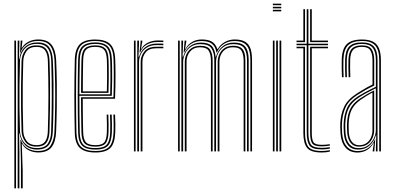

<svg xmlns="http://www.w3.org/2000/svg" viewBox="-20 -820 2138 1040"><path d="M93.5 200V61.2L90.5 -62.2H93Q103.8 -32 128.6 -17.1Q153.5 -2.2 184.5 -2.2Q235.2 -2.2 254.2 -31.9Q273.2 -61.5 275 -107.5Q277.8 -177 278.6 -240.4Q279.5 -303.8 278.6 -365.6Q277.8 -427.5 275.2 -492.8Q273.2 -542.2 253.2 -570.2Q233.2 -598.2 185.2 -598.2Q149.5 -598.2 124.2 -580Q99 -561.8 90.8 -534.5H88.5L92.2 -600H101V-594.2L97.2 -561.5H99.2Q111.2 -582.2 134.6 -594.2Q158 -606.2 186.8 -606.2Q236.8 -606.2 259.2 -577.4Q281.8 -548.5 284.2 -493Q287 -430 287.8 -367.4Q288.5 -304.8 287.6 -240.5Q286.8 -176.2 284 -107.8Q282 -52.5 259.8 -23.4Q237.5 5.8 186.8 5.8Q159.2 5.8 135.8 -6Q112.2 -17.8 100.5 -40.2H98.2L103 106V200ZM57.8 200V-600H66.8V200ZM75.8 200V-600H85L82.8 -499.8H85Q88.8 -540.8 115.1 -565.5Q141.5 -590.2 183.5 -590.2Q225.2 -590.2 244.8 -565.8Q264.2 -541.2 266.2 -492.5Q269 -429 269.8 -366.6Q270.5 -304.2 269.6 -240.4Q268.8 -176.5 266 -107.5Q264.5 -62.2 245.8 -36.4Q227 -10.5 181.8 -10Q140.2 -9.8 115.5 -34.6Q90.8 -59.5 85.8 -98H83.5L85 7.5V200ZM180.5 -18Q223 -18 239.4 -42.6Q255.8 -67.2 257 -106.2Q260.2 -201.8 260.5 -295.5Q260.8 -389.2 257.5 -491.5Q255.8 -537.8 237.5 -560.1Q219.2 -582.5 180 -582.5Q148.8 -582.5 128.8 -568.8Q108.8 -555 98.8 -533.9Q88.8 -512.8 88.2 -490.5Q86.2 -421.8 85.5 -357.4Q84.8 -293 85.5 -231.4Q86.2 -169.8 88.2 -109.8Q89 -88 98.9 -66.9Q108.8 -45.8 128.9 -31.9Q149 -18 180.5 -18ZM179 -25.8Q136 -25.8 117 -51.9Q98 -78 96.8 -109.2Q94.8 -170.5 94 -232.8Q93.2 -295 94 -359.1Q94.8 -423.2 96.8 -490Q98 -522.2 117 -548.2Q136 -574.2 178.2 -574.2Q215.5 -574.2 231.2 -552.6Q247 -531 248.2 -492.2Q250.5 -425.8 251 -363.1Q251.5 -300.5 250.9 -237.6Q250.2 -174.8 248 -107.8Q247 -67.8 231.1 -46.8Q215.2 -25.8 179 -25.8ZM178.8 -33.8Q209.8 -33.8 223.8 -52.5Q237.8 -71.2 239 -108Q242.2 -207.8 242.4 -298.8Q242.5 -389.8 239.2 -492Q238.2 -527.5 224.2 -546.9Q210.2 -566.2 178 -566.2Q140.5 -566.2 123.8 -542.8Q107 -519.2 106 -490Q104 -427.2 103.2 -363.8Q102.5 -300.2 103.2 -236.6Q104 -173 106 -109.5Q107 -80.2 124.1 -57Q141.2 -33.8 178.8 -33.8Z M497 6Q440.2 6 413.4 -18Q386.5 -42 385 -101.2Q384 -146.5 383.4 -196.4Q382.8 -246.2 382.8 -297.8Q382.8 -349.2 383.4 -400Q384 -450.8 385.2 -497.5Q386.8 -554 412 -580Q437.2 -606 496.5 -606Q549.8 -606 575.8 -582Q601.8 -558 604 -498.8Q604.8 -485.5 605.1 -464.1Q605.5 -442.8 605.6 -414.9Q605.8 -387 605.1 -354.1Q604.5 -321.2 603.2 -285.2H428.2Q428.2 -251.5 428.5 -221.1Q428.8 -190.8 429.2 -162Q429.8 -133.2 430.5 -103.8Q431.5 -64.5 445.6 -49.1Q459.8 -33.8 497 -33.8Q531.2 -33.8 544.1 -48Q557 -62.2 558.8 -103.5Q559.5 -121 559.2 -146Q559 -171 557.8 -199.2H566.8Q568 -170 568.2 -145.6Q568.5 -121.2 567.8 -103Q566 -58 550.5 -41.9Q535 -25.8 497 -25.8Q455.5 -25.8 438.9 -42.8Q422.2 -59.8 421.2 -103Q420.8 -129 420.1 -161.1Q419.5 -193.2 419.2 -227.5Q419 -261.8 419 -293.2H594.5Q595.8 -328.2 596.1 -359.8Q596.5 -391.2 596.4 -417.9Q596.2 -444.5 595.9 -465Q595.5 -485.5 595 -498.8Q592.8 -556.2 567.8 -577.1Q542.8 -598 496.5 -598Q440.8 -598 418.2 -573.5Q395.8 -549 394.2 -497Q393 -450 392.4 -399.6Q391.8 -349.2 391.8 -298.1Q391.8 -247 392.4 -197.2Q393 -147.5 394 -101.8Q395.5 -46.2 419.9 -24.1Q444.2 -2 497 -2Q548.5 -2 570.5 -24Q592.5 -46 595 -101.8Q595.5 -113 595.6 -128.6Q595.8 -144.2 595.4 -162.4Q595 -180.5 594 -199.2H603.2Q604.5 -173.8 604.9 -147.6Q605.2 -121.5 604.2 -101.2Q601.8 -42.5 577.5 -18.2Q553.2 6 497 6ZM497 -9.8Q447 -9.8 425.8 -30.5Q404.5 -51.2 403.2 -102Q402 -149.8 401.5 -200.9Q401 -252 401 -303.6Q401 -355.2 401.6 -404.2Q402.2 -453.2 403.2 -496.2Q404.5 -548.5 426.6 -569.4Q448.8 -590.2 496.5 -590.2Q540.5 -590.2 562.1 -570.4Q583.8 -550.5 586 -497.8Q586.8 -483.8 587.2 -455.2Q587.8 -426.8 587.5 -387.2Q587.2 -347.8 585.5 -301.2H410Q410 -244 410.5 -199.4Q411 -154.8 412 -102.8Q412.8 -56.5 431.2 -37.1Q449.8 -17.8 497 -17.8Q540 -17.8 557.4 -36Q574.8 -54.2 576.8 -102.5Q577.5 -120 577.4 -145.2Q577.2 -170.5 575.8 -199.2H585Q586.2 -172.5 586.5 -146.8Q586.8 -121 586 -102.2Q583.5 -49.8 564 -29.8Q544.5 -9.8 497 -9.8ZM410 -309H576.8Q578 -349.8 578.2 -387.5Q578.5 -425.2 578 -454.2Q577.5 -483.2 576.8 -497.2Q575 -545 556.4 -563.6Q537.8 -582.2 496.5 -582.2Q453 -582.2 433.2 -563.4Q413.5 -544.5 412.2 -496Q411.2 -459.5 410.8 -410Q410.2 -360.5 410 -309ZM419 -317Q419.2 -344.8 419.4 -373.8Q419.5 -402.8 420.1 -433.2Q420.8 -463.8 421.2 -495.8Q422.5 -539.8 439.5 -557Q456.5 -574.2 496.5 -574.2Q533.2 -574.2 549.6 -557.6Q566 -541 567.8 -497Q568.2 -484.2 568.8 -458.2Q569.2 -432.2 569.1 -396.2Q569 -360.2 567.5 -317ZM428.5 -325H558.8Q560 -363.8 560.1 -398.2Q560.2 -432.8 559.8 -458.5Q559.2 -484.2 558.8 -496.8Q557 -537 542.8 -551.6Q528.5 -566.2 496.5 -566.2Q460.5 -566.2 446 -550.8Q431.5 -535.2 430.5 -495.5Q430 -468.5 429.5 -441.6Q429 -414.8 428.8 -386.2Q428.5 -357.8 428.5 -325Z M723.5 0V-600H732.8V-577.8L730 -512.2H733Q742.8 -545.5 767.4 -564.8Q792 -584 830 -584Q839.2 -584 848.5 -583.9Q857.8 -583.8 864.8 -583.5V-575.2Q857.5 -575.5 847.9 -575.6Q838.2 -575.8 829 -575.8Q795.5 -575.8 774.2 -561.6Q753 -547.5 743 -526.4Q733 -505.2 733 -484.5V0ZM705.5 0V-600H714.5V0ZM742 0V-485.2Q742 -516.5 762.2 -541.6Q782.5 -566.8 826.2 -566.8Q835.8 -566.8 845.6 -566.8Q855.5 -566.8 864.8 -566.8V-558.5Q855.5 -558.5 845.6 -558.5Q835.8 -558.5 826.2 -558.5Q787 -558.5 769.2 -536.5Q751.5 -514.5 751.5 -485.5V0ZM735.8 -535.8 741.5 -590.8V-600H751V-595.5L743.8 -555H745.5Q757.2 -577.5 781.5 -589.1Q805.8 -600.8 832.8 -600.8Q839.8 -600.8 847.5 -600.6Q855.2 -600.5 864.8 -600.2V-592Q856.2 -592.2 848.5 -592.4Q840.8 -592.5 833.2 -592.5Q801 -592.5 776.1 -579Q751.2 -565.5 738.8 -535.8Z M1336.2 0V-492.8Q1336.2 -526.8 1328.9 -550.1Q1321.5 -573.5 1302.8 -585.6Q1284 -597.8 1249 -597.8Q1216.2 -597.8 1191.2 -580.8Q1166.2 -563.8 1155.2 -535.8H1152.5Q1146.5 -569.5 1127.1 -583.6Q1107.8 -597.8 1070.5 -597.8Q1038 -597.8 1014.1 -581.6Q990.2 -565.5 977.8 -535.8H974.8L980 -600H989.2V-595L982.5 -555H984.5Q996.8 -578.5 1020 -592.4Q1043.2 -606.2 1072.5 -606.2Q1108 -606.2 1127.8 -594.4Q1147.5 -582.5 1157 -555H1159.8Q1174.2 -579.5 1198.6 -592.9Q1223 -606.2 1251 -606.2Q1288.5 -606.2 1309 -593.1Q1329.5 -580 1337.4 -555Q1345.2 -530 1345.2 -494V0ZM944.5 0V-600H953.5V0ZM981 0V-485.2Q981 -505.8 989.8 -525.8Q998.5 -545.8 1017 -558.9Q1035.5 -572 1065 -572Q1104.5 -572 1118.1 -550.9Q1131.8 -529.8 1131.8 -490.5V0H1122.5V-490Q1122.5 -525.5 1110.8 -544.6Q1099 -563.8 1064 -563.8Q1038.2 -563.8 1022.1 -552.1Q1006 -540.5 998.2 -522.6Q990.5 -504.8 990.5 -485.5V0ZM962.5 0V-600H971.8L969 -512.2H972Q981.2 -546 1006.1 -567.6Q1031 -589.2 1068.8 -589.2Q1108.2 -589.2 1126.4 -571.4Q1144.5 -553.5 1147.8 -512.2H1149.8Q1159 -545.8 1184 -567.6Q1209 -589.5 1246.8 -589.2Q1278.8 -589.2 1296.1 -578Q1313.5 -566.8 1320.2 -545.1Q1327 -523.5 1327 -492.5V0H1318V-491.8Q1318 -534.8 1303.2 -557.9Q1288.5 -581 1244.5 -581Q1211.8 -581 1190.9 -565.8Q1170 -550.5 1160.1 -528.1Q1150.2 -505.8 1150.2 -484.5V0H1140.8V-491.8Q1140.8 -534.8 1125.6 -557.9Q1110.5 -581 1066.2 -581Q1033.8 -581 1012.8 -565.8Q991.8 -550.5 981.9 -528.1Q972 -505.8 972 -484.5V0ZM1159.2 0V-485Q1159.2 -505.8 1168 -525.8Q1176.8 -545.8 1195.1 -558.9Q1213.5 -572 1243 -572Q1269.5 -572 1283.8 -562.6Q1298 -553.2 1303.5 -535Q1309 -516.8 1309 -490.5V0H1299.8V-490Q1299.8 -524 1288.8 -543.9Q1277.8 -563.8 1242 -563.8Q1216.2 -563.8 1200 -552.1Q1183.8 -540.5 1176.1 -522.6Q1168.5 -504.8 1168.5 -485.5V0Z M1458 -791.8V-800H1503.5V-791.8ZM1458 -758.5V-766.8H1503.5V-758.5ZM1458 -775V-783.2H1503.5V-775ZM1494.2 0V-600H1503.5V0ZM1458 0V-600H1467V0ZM1476 0V-600H1485.2V0Z M1722.5 -10.8Q1670.2 -10.8 1655.9 -32.8Q1641.5 -54.8 1641.5 -101.2V-575H1586.2V-583.2H1641.5V-770H1650.5V-583.2H1756.5V-575H1650.5V-101.2Q1650.5 -57 1663.6 -38Q1676.8 -19 1722.5 -19Q1732.8 -19 1744.1 -20Q1755.5 -21 1766.5 -23V-15Q1756.5 -12.8 1744.9 -11.8Q1733.2 -10.8 1722.5 -10.8ZM1722.5 6Q1663.8 6 1643.5 -19Q1623.2 -44 1623.2 -101.2V-558.5H1586.2V-566.8H1632.2V-101.2Q1632.2 -49.8 1649.4 -26Q1666.5 -2.2 1722.5 -2.2Q1733.5 -2.2 1745.1 -3.4Q1756.8 -4.5 1766.5 -7V1.2Q1748.8 6 1722.5 6ZM1722.5 -27.2Q1681.5 -27.2 1670.6 -44Q1659.8 -60.8 1659.8 -101.2V-566.8H1756.5V-558.5H1668.8V-101.2Q1668.8 -64.5 1677.8 -50Q1686.8 -35.5 1722.5 -35.5Q1733.8 -35.5 1745.2 -36.4Q1756.8 -37.2 1766.5 -39V-31.2Q1756.8 -29.5 1745.1 -28.4Q1733.5 -27.2 1722.5 -27.2ZM1586.2 -591.8V-600H1623.2V-770H1632.2V-591.8ZM1659.8 -591.8V-770H1668.8V-600H1756.5V-591.8Z M2034.2 0V-492.5Q2034.2 -549 2012.5 -573.5Q1990.8 -598 1940.8 -598Q1888.8 -598 1865.5 -574.9Q1842.2 -551.8 1840.2 -498.5Q1839.5 -476.8 1839.9 -451.5Q1840.2 -426.2 1841.2 -402H1832.2Q1831.2 -427 1830.9 -452.1Q1830.5 -477.2 1831.2 -498.8Q1833 -556 1858.5 -581Q1884 -606 1940.8 -606Q1977.5 -606 2000 -594.5Q2022.5 -583 2032.9 -558Q2043.2 -533 2043.2 -492.5V0ZM1922.5 -17.5Q1953.8 -17.5 1974.4 -33.1Q1995 -48.8 2005.4 -71.6Q2015.8 -94.5 2015.8 -115.5V-341.8Q1995.5 -332.2 1970.5 -319Q1945.5 -305.8 1924.2 -292Q1885.2 -266.8 1868.8 -233.5Q1852.2 -200.2 1850.2 -149Q1849.8 -136.2 1850.2 -126Q1850.8 -115.8 1851.5 -101Q1854 -59.8 1872.8 -38.6Q1891.5 -17.5 1922.5 -17.5ZM1923.8 -25.8Q1895.5 -25.8 1879.4 -46Q1863.2 -66.2 1860.8 -101.5Q1859.8 -116.5 1859.5 -127.5Q1859.2 -138.5 1859.5 -148.8Q1861.5 -198.8 1877.1 -230Q1892.8 -261.2 1928 -285Q1944.5 -296.2 1965.6 -308.5Q1986.8 -320.8 2006.8 -330.5V-114.8Q2006.8 -94.2 1998.2 -73.6Q1989.8 -53 1971.5 -39.4Q1953.2 -25.8 1923.8 -25.8ZM1924.8 -33.5Q1950.5 -33.5 1966.6 -45.8Q1982.8 -58 1990.1 -76.6Q1997.5 -95.2 1997.5 -114.5V-319Q1981.8 -310.5 1965.2 -300.4Q1948.8 -290.2 1931.5 -278Q1899.2 -254.8 1884.8 -225.6Q1870.2 -196.5 1868.5 -148.5Q1868.2 -137.5 1868.5 -127.1Q1868.8 -116.8 1869.5 -102.5Q1871.5 -71.2 1885.6 -52.4Q1899.8 -33.5 1924.8 -33.5ZM1916.2 6.2Q1874 6.2 1850.6 -21.8Q1827.2 -49.8 1824.2 -99.2Q1823.2 -115.5 1823.1 -128.6Q1823 -141.8 1823.2 -151.8Q1825.8 -202.5 1844.1 -241.8Q1862.5 -281 1912.5 -313.2Q1928 -323 1942.1 -331.6Q1956.2 -340.2 1970 -347.9Q1983.8 -355.5 1997.8 -362.2V-492.5Q1997.8 -527.8 1986 -547Q1974.2 -566.2 1940.8 -566.2Q1906.5 -566.2 1892.2 -549.6Q1878 -533 1876.8 -497Q1876.2 -478.2 1876.4 -455.4Q1876.5 -432.5 1877.5 -402H1868.5Q1867.5 -432.5 1867.2 -455.4Q1867 -478.2 1867.5 -497.5Q1868.8 -538 1885.6 -556.1Q1902.5 -574.2 1940.8 -574.2Q1979 -574.2 1993 -553.5Q2007 -532.8 2007 -492.5V-356.5Q1982.5 -345.2 1959.4 -332.1Q1936.2 -319 1915.8 -305.8Q1868.8 -275.8 1851.8 -238.1Q1834.8 -200.5 1832.2 -151.2Q1831.8 -137.8 1832 -127.1Q1832.2 -116.5 1833.2 -99.8Q1836.2 -52.5 1858.2 -27.1Q1880.2 -1.8 1918.2 -1.8Q1951 -1.8 1975 -18.9Q1999 -36 2010.5 -64.2H2012.5L2008 -9.2V0H1998.8V-4.5L2005 -45H2003.2Q1990.5 -21.2 1967.8 -7.5Q1945 6.2 1916.2 6.2ZM2016.2 0V-22.2L2018.2 -87.8H2016.2Q2008 -56.2 1983.1 -33Q1958.2 -9.8 1920 -9.8Q1885.5 -9.8 1865.2 -33.2Q1845 -56.8 1842.5 -100.2Q1841.5 -116.8 1841.2 -127.8Q1841 -138.8 1841.5 -150.8Q1843.5 -198.2 1859.4 -234.2Q1875.2 -270.2 1920.2 -299Q1935.8 -308.8 1953.1 -318.2Q1970.5 -327.8 1987 -336Q2003.5 -344.2 2016 -350V-492.5Q2016 -540.5 1998.6 -561.4Q1981.2 -582.2 1940.8 -582.2Q1898.2 -582.2 1879.1 -562.6Q1860 -543 1858.5 -497.8Q1857.8 -476 1858.1 -450.8Q1858.5 -425.5 1859.2 -402H1850.5Q1849.5 -426 1849.1 -451.6Q1848.8 -477.2 1849.5 -498Q1851 -547.2 1872.1 -568.8Q1893.2 -590.2 1940.8 -590.2Q1986 -590.2 2005.5 -567.5Q2025 -544.8 2025 -492.5V0Z"/></svg>

Font: Big Shoulders Inline Display Thin Light
Style: Regular
Weight: 300
Version: Version 2.002